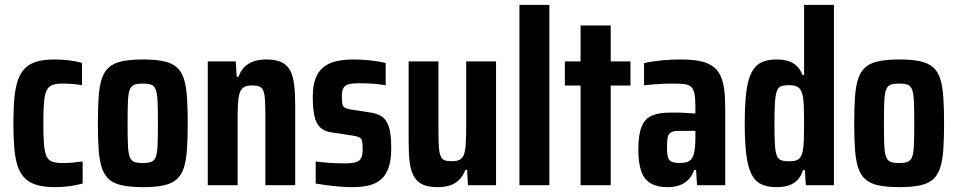

<svg xmlns="http://www.w3.org/2000/svg" viewBox="-20 -763 3944 791"><path d="M206.3 8Q160.8 8 130 -1.5Q99.1 -11 80.2 -31Q61.4 -51 51.7 -82Q42.1 -113 38.6 -156Q35.2 -199 35.2 -255Q35.2 -314.9 39.3 -359.1Q43.5 -403.3 54.1 -433.8Q64.8 -464.3 84.2 -482.9Q103.5 -501.4 133.1 -509.7Q162.7 -518 205.1 -518Q234.9 -518 265.2 -514.2Q295.4 -510.4 317.9 -504V-411.9Q298.5 -415.6 278.4 -417.1Q258.4 -418.7 239.3 -418.7Q213.1 -418.7 196.8 -413.2Q180.6 -407.6 172.4 -391.1Q164.2 -374.7 161.3 -342.2Q158.5 -309.8 158.5 -255Q158.5 -199.6 161.3 -166.9Q164.2 -134.2 172.4 -117.7Q180.7 -101.3 197.2 -96.3Q213.6 -91.3 239.8 -91.3Q259.6 -91.3 279.7 -93.1Q299.7 -95 320.5 -98.1V-6.9Q292.9 0.6 264.3 4.3Q235.7 8 206.3 8Z M570.4 8Q518.3 8 484 0.8Q449.7 -6.4 429.6 -23.9Q409.5 -41.4 399.6 -71.7Q389.6 -101.9 386.4 -146.9Q383.2 -191.9 383.2 -255Q383.2 -318.6 386.4 -363.8Q389.6 -409 399.6 -439Q409.5 -469 429.6 -486.3Q449.7 -503.6 484 -510.8Q518.3 -518 570.4 -518Q620 -518 653.8 -510.8Q687.5 -503.6 707.6 -486.3Q727.7 -469 737.3 -439Q747 -409 750.2 -363.8Q753.4 -318.6 753.4 -255Q753.4 -191.9 750.2 -146.9Q747 -101.9 737.3 -71.7Q727.7 -41.4 707.6 -23.9Q687.5 -6.4 653.8 0.8Q620 8 570.4 8ZM568.3 -91.3Q591.2 -91.3 603.7 -96.3Q616.2 -101.3 622 -117.4Q627.9 -133.6 629.2 -166.6Q630.6 -199.5 630.6 -255Q630.6 -310.5 629.2 -343.4Q627.9 -376.4 622 -392.6Q616.2 -408.7 603.7 -413.7Q591.2 -418.7 568.3 -418.7Q545.4 -418.7 532.7 -413.7Q520 -408.7 514.1 -392.6Q508.3 -376.4 507 -343.4Q505.6 -310.5 505.6 -255Q505.6 -199.5 507 -166.6Q508.3 -133.6 514.1 -117.4Q520 -101.3 532.7 -96.3Q545.4 -91.3 568.3 -91.3Z M836 0V-510H951.2L955.2 -446.8H962.5Q971.5 -471 986.5 -486.5Q1001.6 -501.9 1024.3 -509.9Q1047 -518 1077 -518Q1114.9 -518 1138.7 -507.2Q1162.5 -496.3 1174.8 -473.6Q1187.2 -450.9 1191.7 -415.6Q1196.2 -380.2 1196.2 -330.6V0H1073.3V-283.3Q1073.3 -326.2 1071.7 -351.6Q1070 -376.9 1064.7 -389.6Q1059.4 -402.4 1048.4 -406.7Q1037.5 -411.1 1018.4 -411.1Q996.7 -411.1 984.5 -403.4Q972.2 -395.6 966.9 -378.4Q961.6 -361.3 960.2 -333Q958.9 -304.7 958.9 -262.5V0Z M1431.2 8Q1407.4 8 1380 5.8Q1352.5 3.6 1326.5 0.1Q1300.5 -3.3 1280.6 -6.7V-97.6Q1296.5 -96 1311.6 -94.2Q1326.6 -92.4 1340.8 -91.6Q1355 -90.9 1369.3 -90.4Q1383.7 -89.9 1397.2 -89.9Q1428.2 -89.9 1444.6 -94.5Q1461 -99.1 1467.5 -111.5Q1474 -123.8 1474 -146.6Q1474 -168.7 1472.2 -179.9Q1470.4 -191.2 1461.5 -196.4Q1452.6 -201.6 1431.8 -204.6L1341.8 -218.2Q1315 -222.7 1298.6 -238.5Q1282.2 -254.3 1275.4 -285.3Q1268.6 -316.2 1268.6 -365Q1268.6 -408.5 1279.3 -438Q1289.9 -467.4 1311.1 -485Q1332.2 -502.7 1363.5 -510.3Q1394.8 -518 1436.1 -518Q1459 -518 1484 -516Q1509 -514 1531.6 -510.8Q1554.1 -507.6 1568.9 -503.1V-411.4Q1550.3 -415 1531.8 -416.8Q1513.3 -418.6 1495.4 -419.4Q1477.5 -420.1 1459.8 -420.1Q1433.2 -420.1 1417.7 -416.3Q1402.1 -412.5 1395.2 -401.1Q1388.3 -389.7 1388.3 -366.7Q1388.3 -346.4 1390.1 -335.4Q1392 -324.4 1400.2 -319.6Q1408.4 -314.8 1425.8 -311.8L1504.2 -299.8Q1530.8 -296 1550.6 -284.5Q1570.4 -273.1 1581.1 -243.4Q1591.8 -213.8 1591.8 -153.2Q1591.8 -106.8 1581.9 -75.8Q1572.1 -44.7 1552.2 -26.1Q1532.3 -7.4 1502.3 0.3Q1472.2 8 1431.2 8Z M1782.6 8Q1744.2 8 1720.8 -3.1Q1697.3 -14.1 1684.7 -37.3Q1672 -60.4 1667.7 -95.8Q1663.5 -131.2 1663.5 -179.4V-510H1786.3V-226.7Q1786.3 -182.6 1788.2 -156.8Q1790.1 -131 1796 -118.5Q1801.9 -106 1812.7 -102.5Q1823.5 -98.9 1841.5 -98.9Q1861.1 -98.9 1873.1 -104.5Q1885.1 -110.1 1891 -125.4Q1896.9 -140.8 1898.8 -170.3Q1900.7 -199.9 1900.7 -247.5V-510H2023.6V0H1907.9L1904.4 -63.2H1897.1Q1888.1 -38.8 1872.5 -22.9Q1856.9 -7 1834.4 0.5Q1811.9 8 1782.6 8Z M2120 0V-743H2243.3V0Z M2371.8 0V-410.7H2307V-510H2371.8V-658H2496V-510H2577.4V-410.7H2496V0Z M2729.7 8Q2687.5 8 2660.8 -7.6Q2634.1 -23.2 2621.9 -57.3Q2609.8 -91.3 2609.8 -145.5Q2609.8 -207.1 2622.9 -240.3Q2636 -273.5 2665 -286.4Q2694.1 -299.2 2741.7 -299.2Q2751.8 -299.2 2763.4 -299.2Q2774.9 -299.2 2787.8 -298.7Q2800.6 -298.2 2814.8 -297.2Q2828.9 -296.2 2844.9 -295.2V-322Q2844.9 -356.8 2841.1 -376.5Q2837.2 -396.2 2827.3 -405.3Q2817.4 -414.4 2798.3 -416.6Q2779.3 -418.7 2749.3 -418.7Q2732.3 -418.7 2713.4 -417.9Q2694.5 -417.1 2674.8 -415.6Q2655 -414 2633.4 -411.4V-503Q2669.1 -511 2707.5 -514.5Q2745.9 -518 2786 -518Q2832.2 -518 2864.2 -511.3Q2896.1 -504.6 2916.6 -489.6Q2937.2 -474.7 2948.3 -451Q2959.5 -427.4 2963.6 -393.5Q2967.8 -359.7 2967.8 -314.4V0H2851.6L2847.6 -62.7H2839.9Q2830.3 -36.6 2814.5 -21.2Q2798.8 -5.9 2777.2 1.1Q2755.5 8 2729.7 8ZM2781.1 -91.7Q2795.3 -91.7 2805.4 -94.1Q2815.5 -96.4 2823 -102.5Q2830.4 -108.5 2834.7 -118.6Q2840.1 -130.8 2842.5 -150.2Q2844.9 -169.6 2844.9 -194.5V-223.8H2778Q2756.4 -223.8 2745.4 -218.3Q2734.4 -212.8 2731.1 -198Q2727.7 -183.3 2727.7 -155.9Q2727.7 -130.3 2731.5 -116.2Q2735.3 -102.1 2746.9 -96.9Q2758.5 -91.7 2781.1 -91.7Z M3179.8 8Q3141 8 3115.5 -4.4Q3090 -16.9 3075.4 -46.6Q3060.8 -76.3 3054.5 -127Q3048.2 -177.7 3048.2 -254.4Q3048.2 -328.5 3054 -379.4Q3059.9 -430.2 3074.3 -460.6Q3088.7 -491 3113.9 -504.5Q3139.1 -518 3178.8 -518Q3206.2 -518 3227 -511.7Q3247.7 -505.4 3262.6 -491.3Q3277.4 -477.2 3286 -454H3292.7V-743H3415.6V0H3299.9L3295.9 -62.2H3288.1Q3280.1 -35.8 3264.2 -20.2Q3248.3 -4.6 3227 1.7Q3205.8 8 3179.8 8ZM3232.7 -98.5Q3257.4 -98.5 3269.7 -107.1Q3281.9 -115.8 3286.8 -139.5Q3290.6 -156 3291.7 -184.3Q3292.7 -212.6 3292.7 -257.8Q3292.7 -296.1 3291.7 -321.7Q3290.6 -347.3 3288.5 -360.4Q3284.2 -390.3 3271.3 -401.2Q3258.5 -412.1 3231.6 -412.1Q3211.1 -412.1 3199.2 -408.2Q3187.2 -404.3 3181.1 -389.3Q3175 -374.3 3172.8 -342.5Q3170.6 -310.8 3170.6 -255Q3170.6 -199.2 3172.5 -167.2Q3174.4 -135.1 3180.8 -120.7Q3187.2 -106.3 3199.5 -102.4Q3211.7 -98.5 3232.7 -98.5Z M3686.4 8Q3634.3 8 3600 0.8Q3565.7 -6.4 3545.6 -23.9Q3525.5 -41.4 3515.6 -71.7Q3505.6 -101.9 3502.4 -146.9Q3499.2 -191.9 3499.2 -255Q3499.2 -318.6 3502.4 -363.8Q3505.6 -409 3515.6 -439Q3525.5 -469 3545.6 -486.3Q3565.7 -503.6 3600 -510.8Q3634.3 -518 3686.4 -518Q3736 -518 3769.8 -510.8Q3803.5 -503.6 3823.6 -486.3Q3843.7 -469 3853.3 -439Q3863 -409 3866.2 -363.8Q3869.4 -318.6 3869.4 -255Q3869.4 -191.9 3866.2 -146.9Q3863 -101.9 3853.3 -71.7Q3843.7 -41.4 3823.6 -23.9Q3803.5 -6.4 3769.8 0.8Q3736 8 3686.4 8ZM3684.3 -91.3Q3707.2 -91.3 3719.7 -96.3Q3732.2 -101.3 3738 -117.4Q3743.9 -133.6 3745.2 -166.6Q3746.6 -199.5 3746.6 -255Q3746.6 -310.5 3745.2 -343.4Q3743.9 -376.4 3738 -392.6Q3732.2 -408.7 3719.7 -413.7Q3707.2 -418.7 3684.3 -418.7Q3661.4 -418.7 3648.7 -413.7Q3636 -408.7 3630.1 -392.6Q3624.3 -376.4 3623 -343.4Q3621.6 -310.5 3621.6 -255Q3621.6 -199.5 3623 -166.6Q3624.3 -133.6 3630.1 -117.4Q3636 -101.3 3648.7 -96.3Q3661.4 -91.3 3684.3 -91.3Z"/></svg>

Font: Saira Thin Condensed
Style: Regular
Weight: 100
Width: 3
Version: Version 1.101